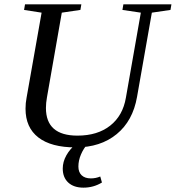

<svg xmlns="http://www.w3.org/2000/svg" viewBox="-20 -675 816 892"><path d="M634.3 -616.2 548.8 -628.9 553.2 -654.8H776.4L772 -628.9L685.5 -616.2L616.7 -225.1Q597.2 -113.3 522 -51.8Q446.8 9.8 331.5 9.8Q217.8 9.8 158.2 -36.4Q98.6 -82.5 98.6 -169.9Q98.6 -196.8 103.5 -221.2L173.3 -616.2L91.8 -628.9L96.2 -654.8H357.9L353.5 -628.9L267.1 -616.2L198.2 -223.1Q193.4 -196.8 193.4 -173.3Q193.4 -44.9 339.8 -44.9Q433.1 -44.9 491.9 -91.3Q550.8 -137.7 564.9 -221.2ZM453.6 172.9Q414.6 196.8 367.7 196.8Q322.8 196.8 297.1 173.1Q271.5 149.4 271.5 107.9Q271.5 77.1 288.1 47.1Q304.7 17.1 335 -7.8H388.2Q367.7 15.1 356 43Q344.2 70.8 344.2 98.6Q344.2 125 359.4 139.4Q374.5 153.8 402.3 153.8Q424.8 153.8 445.8 145Z"/></svg>

Font: Tinos
Style: Italic
Weight: 400
Italic angle: -16.333°
Designer: Steve Matteson
Foundry: Monotype Imaging Inc.
Version: Version 1.32